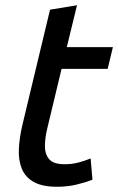

<svg xmlns="http://www.w3.org/2000/svg" viewBox="-20 -701 451 733"><path d="M198 12Q141 12 108.5 -6.5Q76 -25 63 -57.5Q50 -90 52 -132Q54 -174 65 -222L171 -664L274 -681L235 -521H411L391 -438H215L161 -213Q152 -177 151.5 -145Q151 -113 167.5 -93.5Q184 -74 226 -74Q254 -74 277.5 -80Q301 -86 326 -96L333 -15Q305 -4 271 4Q237 12 198 12Z"/></svg>

Font: Ubuntu Sans Medium
Style: Italic
Weight: 500
Italic angle: -13.5°
Designer: Dalton Maag Ltd
Foundry: Dalton Maag Ltd
Version: Version 1.006